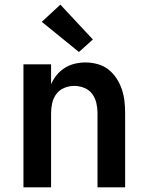

<svg xmlns="http://www.w3.org/2000/svg" viewBox="-20 -807 640 827"><path d="M81 0V-530H200V-444Q209 -465 224 -483.5Q239 -502 259 -514.5Q279 -527 302 -532.5Q325 -538 348 -538Q374 -538 400 -531Q426 -524 446.5 -508Q467 -492 481.5 -470Q496 -448 504.5 -423Q513 -398 516 -372Q519 -346 519 -320V0H400V-320Q400 -342 395 -363.5Q390 -385 377 -402.5Q364 -420 343 -428.5Q322 -437 300 -437Q278 -437 257 -428.5Q236 -420 223 -402.5Q210 -385 205 -363.5Q200 -342 200 -320V0ZM320 -583 160 -713 240 -787 380 -637Z"/></svg>

Font: Iosevka Curly Extended
Style: Bold
Weight: 700
Width: 7
Monospace: yes
Designer: Belleve Invis
Foundry: Belleve Invis
Version: Version 11.1.0; ttfautohint (v1.8.3)